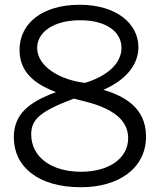

<svg xmlns="http://www.w3.org/2000/svg" viewBox="-20 -774 672 806"><path d="M320 12C475 12 593 -65 593 -201C593 -325 497 -372 414 -397C500 -434 561 -496 561 -576C561 -674 470 -754 314 -754C160 -754 62 -678 62 -564C62 -454 153 -412 215 -387C101 -346 38 -294 38 -198C38 -74 140 12 320 12ZM320 -53C197 -53 111 -114 111 -210C111 -273 149 -307 290 -360C336 -346 518 -321 518 -194C518 -111 440 -53 320 -53ZM337 -426C228 -439 136 -497 136 -573C136 -636 200 -689 317 -689C428 -689 490 -639 490 -573C490 -510 434 -456 337 -426Z"/></svg>

Font: Cheyenne Sans Light
Style: Regular
Weight: 300
Designer: The Public Sans project authors (U.S. Web Design System), Libre Franklin designed by Pablo Impallari and Rodrigo Fuenzal
Foundry: The Cheyenne Sans Project Authors
Version: Version 2.007